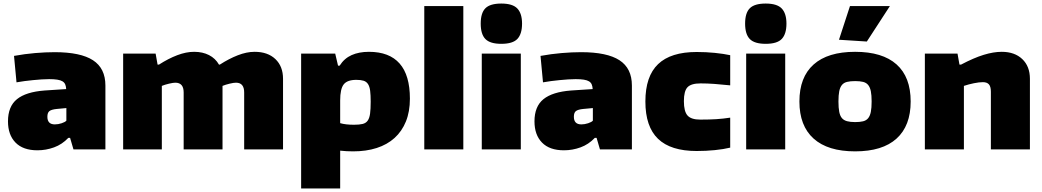

<svg xmlns="http://www.w3.org/2000/svg" viewBox="-20 -842 5873 1082"><path d="M191 5Q110 5 67.5 -38.5Q25 -82 25 -158Q25 -242 75.5 -283Q126 -324 231 -332L353 -340Q352 -356 347.5 -366.5Q343 -377 332.5 -383.5Q322 -390 303.5 -393Q285 -396 257 -396Q237 -396 214 -394.5Q191 -393 166.5 -390.5Q142 -388 118 -385Q94 -382 73 -378L59 -527Q119 -538 178 -543Q237 -548 288 -548Q434 -548 504 -502.5Q574 -457 574 -360V0H394L375 -65H365Q330 -28 284.5 -11.5Q239 5 191 5ZM289 -141Q308 -141 327.5 -147.5Q347 -154 354 -162V-233L300 -228Q270 -225 258.5 -216Q247 -207 247 -184Q247 -141 289 -141Z M674 -540H857L868 -478H876Q929 -512 979 -531Q1029 -550 1074 -550Q1122 -550 1158 -531.5Q1194 -513 1214 -478H1219Q1270 -511 1320 -530.5Q1370 -550 1415 -550Q1489 -550 1532 -509Q1575 -468 1575 -398V0H1356V-321Q1356 -376 1310 -376Q1297 -376 1274 -370.5Q1251 -365 1234 -358V0H1015V-321Q1015 -376 968 -376Q956 -376 932.5 -370.5Q909 -365 892 -358V0H674Z M1677 -540H1869L1885 -472H1894Q1920 -513 1961.5 -531.5Q2003 -550 2059 -550Q2174 -550 2232 -484Q2290 -418 2290 -286Q2290 -213 2267.5 -157.5Q2245 -102 2203.5 -64.5Q2162 -27 2103 -8Q2044 11 1970 11Q1951 11 1933 10Q1915 9 1897 7V220H1677ZM1975 -139Q2005 -139 2023.5 -143.5Q2042 -148 2052 -162Q2062 -176 2065.5 -201.5Q2069 -227 2069 -269Q2069 -306 2066 -330Q2063 -354 2054 -368Q2045 -382 2029 -387Q2013 -392 1988 -392Q1937 -392 1917 -366.5Q1897 -341 1897 -276V-148Q1927 -139 1975 -139Z M2371 -808H2591V0H2371Z M2805 -595Q2742 -595 2715.5 -622Q2689 -649 2689 -709Q2689 -769 2715.5 -795.5Q2742 -822 2805 -822Q2869 -822 2895.5 -794Q2922 -766 2922 -709Q2922 -651 2896 -623Q2870 -595 2805 -595ZM2695 -540H2915V0H2695Z M3158 5Q3077 5 3034.5 -38.5Q2992 -82 2992 -158Q2992 -242 3042.5 -283Q3093 -324 3198 -332L3320 -340Q3319 -356 3314.5 -366.5Q3310 -377 3299.5 -383.5Q3289 -390 3270.5 -393Q3252 -396 3224 -396Q3204 -396 3181 -394.5Q3158 -393 3133.5 -390.5Q3109 -388 3085 -385Q3061 -382 3040 -378L3026 -527Q3086 -538 3145 -543Q3204 -548 3255 -548Q3401 -548 3471 -502.5Q3541 -457 3541 -360V0H3361L3342 -65H3332Q3297 -28 3251.5 -11.5Q3206 5 3158 5ZM3256 -141Q3275 -141 3294.5 -147.5Q3314 -154 3321 -162V-233L3267 -228Q3237 -225 3225.5 -216Q3214 -207 3214 -184Q3214 -141 3256 -141Z M3906 9Q3760 9 3688.5 -59.5Q3617 -128 3617 -270Q3617 -412 3688.5 -480.5Q3760 -549 3906 -549Q3959 -549 4008.5 -544Q4058 -539 4095 -531V-361Q4048 -366 4007 -369Q3966 -372 3928 -372Q3875 -372 3854.5 -350.5Q3834 -329 3834 -272Q3834 -214 3854.5 -191Q3875 -168 3926 -168Q3979 -168 4017.5 -170.5Q4056 -173 4095 -179V-10Q4058 -1 4008.5 4Q3959 9 3906 9Z M4295 -595Q4232 -595 4205.5 -622Q4179 -649 4179 -709Q4179 -769 4205.5 -795.5Q4232 -822 4295 -822Q4359 -822 4385.5 -794Q4412 -766 4412 -709Q4412 -651 4386 -623Q4360 -595 4295 -595ZM4185 -540H4405V0H4185Z M4708 -618 4770 -808H4995L4865 -608ZM4799 11Q4645 11 4565 -61Q4485 -133 4485 -270Q4485 -407 4565 -478.5Q4645 -550 4799 -550Q4953 -550 5032.5 -479Q5112 -408 5112 -270Q5112 -133 5032.5 -61Q4953 11 4799 11ZM4799 -154Q4826 -154 4844 -158.5Q4862 -163 4872.5 -176Q4883 -189 4887.5 -211.5Q4892 -234 4892 -270Q4892 -306 4887.5 -328Q4883 -350 4872.5 -363Q4862 -376 4844 -380.5Q4826 -385 4799 -385Q4772 -385 4753.5 -380.5Q4735 -376 4724.5 -363Q4714 -350 4709.5 -328Q4705 -306 4705 -270Q4705 -234 4709.5 -211.5Q4714 -189 4724.5 -176.5Q4735 -164 4753.5 -159Q4772 -154 4799 -154Z M5192 -540H5376L5387 -478H5396Q5468 -516 5523.5 -533Q5579 -550 5625 -550Q5698 -550 5741 -509Q5784 -468 5784 -398V0H5564V-325Q5564 -354 5553 -366.5Q5542 -379 5519 -379Q5498 -379 5468.5 -373Q5439 -367 5412 -358V0H5192Z"/></svg>

Font: Plata Sans Black
Style: Regular
Weight: 900
Designer: Pablo Impallari, Andres Torresi, & Cristiano Sobral
Foundry: Pablo Impallari, Andres Torresi, & Cristiano Sobral
Version: Version 1.00;December 28, 2019;FontCreator 12.0.0.2547 64-bi